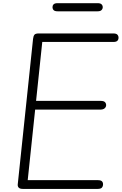

<svg xmlns="http://www.w3.org/2000/svg" viewBox="-20 -1220 786 1240"><path d="M126.5 0Q108 0 100.2 -8.8Q92.5 -17.5 95 -33L193.5 -969Q195.5 -986.5 202 -995.2Q208.5 -1004 230 -1004H711.5Q731 -1004 738.2 -996Q745.5 -988 745.5 -976.5Q745.5 -964.5 738.2 -956.8Q731 -949 711.5 -949H253L213 -568.5H630Q650 -568.5 657.8 -560.5Q665.5 -552.5 665.5 -541Q665.5 -529.5 656.2 -520.8Q647 -512 626 -512H207L159 -56.5H611.5Q631 -56.5 638.2 -49.2Q645.5 -42 645.5 -30Q645.5 -17 638.2 -8.5Q631 0 611.5 0ZM352 -1147Q333.5 -1147 326.2 -1154.8Q319 -1162.5 319 -1173.5Q319 -1184.5 326.2 -1192Q333.5 -1199.5 352 -1199.5H610.5Q628.5 -1199.5 636 -1192Q643.5 -1184.5 643.5 -1173.5Q643.5 -1163 635.8 -1155Q628 -1147 610.5 -1147Z"/></svg>

Font: Edu NSW ACT Hand Pre
Style: Regular
Weight: 400
Designer: Tina and Corey Anderson, Eben Sorkin, Mirko Velimirovic
Foundry: Sorkin Type Co.
Version: Version 2.000